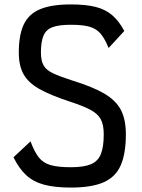

<svg xmlns="http://www.w3.org/2000/svg" viewBox="-20 -834 640 868"><path d="M300 14Q228 14 179.5 1Q131 -12 98.5 -42Q66 -72 41 -123L118 -195Q135 -149 154.5 -123.5Q174 -98 207.5 -88Q241 -78 300 -78Q359 -78 391 -91.5Q423 -105 436 -137.5Q449 -170 449 -227Q449 -270 435.5 -295Q422 -320 388 -338Q354 -356 292 -376Q207 -404 157.5 -432Q108 -460 86.5 -498.5Q65 -537 65 -596Q65 -676 87.5 -723.5Q110 -771 161.5 -792.5Q213 -814 300 -814Q367 -814 411.5 -803Q456 -792 487 -765.5Q518 -739 542 -694L471 -617Q454 -659 435 -681.5Q416 -704 385.5 -713Q355 -722 300 -722Q246 -722 217 -711Q188 -700 176.5 -672.5Q165 -645 165 -596Q165 -560 177 -538.5Q189 -517 220 -502.5Q251 -488 307 -470Q398 -442 450.5 -411.5Q503 -381 526 -338Q549 -295 549 -227Q549 -139 525.5 -86Q502 -33 447.5 -9.5Q393 14 300 14Z"/></svg>

Font: Victor Mono Thin
Style: Regular
Weight: 100
Monospace: yes
Designer: Rune Bjørnerås
Version: Version 1.561;gftools[0.9.30]